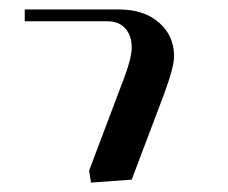

<svg xmlns="http://www.w3.org/2000/svg" viewBox="-20 -603 480 405"><path d="M32.2 -558.1V-583H231Q283.7 -583 315.4 -555.4Q347.2 -527.8 347.2 -483.9Q347.2 -461.9 326.2 -404.8L257.8 -224.1L171.9 -217.8L168 -243.2L241.2 -437Q257.8 -480.5 257.8 -502.9Q257.8 -527.8 244.4 -543Q231 -558.1 206.1 -558.1Z"/></svg>

Font: Dehuti
Style: Bold
Weight: 700
Version: Version 1.2